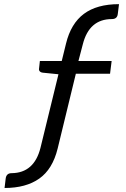

<svg xmlns="http://www.w3.org/2000/svg" viewBox="-20 -747 620 943"><path d="M175.8 -447.3H283.2L304.2 -532.7Q328.1 -631.3 392.1 -679Q456.1 -726.6 564.5 -726.6L558.6 -679.2Q556.2 -653.3 529.3 -653.3Q418 -653.3 386.7 -529.3L365.2 -447.3H528.3L520.5 -384.8H352.5L263.2 -17.6Q238.3 84 172.9 130.1Q107.4 176.3 2.4 176.3L7.8 130.9Q10.7 103.5 37.1 103.5Q147.5 102.5 178.7 -20.5L267.1 -382.3L189.5 -390.1Q180.7 -391.1 176 -395.8Q171.4 -400.4 171.4 -406.2Q171.4 -412.1 175.8 -447.3Z"/></svg>

Font: Lato-Italic
Style: Italic
Weight: 400
Italic angle: -7°
Designer: Lukasz Dziedzic
Foundry: tyPoland Lukasz Dziedzic
Version: Version 1.104; Western+Polish opensource